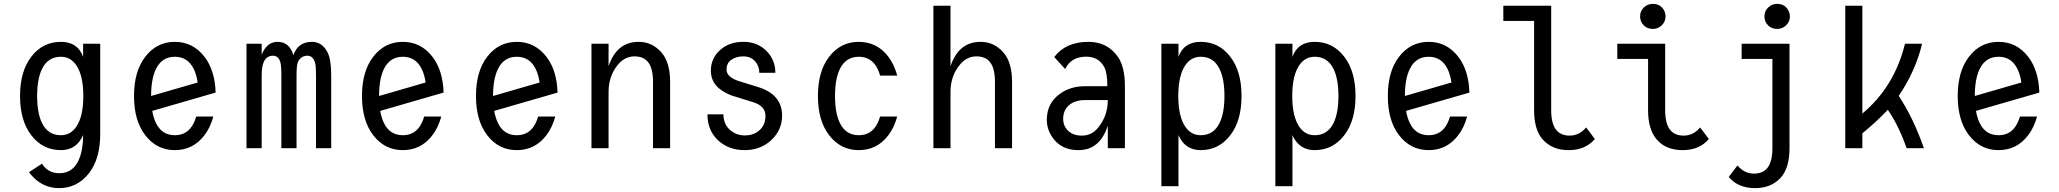

<svg xmlns="http://www.w3.org/2000/svg" viewBox="-20 -762 10587 987"><path d="M293 -470.2Q226.6 -470.2 195.8 -407.2Q170.9 -356 170.9 -268.6Q170.9 -181.2 195.8 -129.9Q226.6 -66.9 293 -66.9Q352.5 -66.9 383.3 -129.9Q408.2 -181.2 408.2 -268.6Q408.2 -356 383.3 -407.2Q352.5 -470.2 293 -470.2ZM128.9 123 195.8 79.6Q226.6 128.4 285.2 128.4Q351.6 128.4 382.3 65.4Q407.2 14.2 407.2 -67.4Q373.5 9.8 293 9.8Q198.7 9.8 139.6 -68.4Q83 -143.1 83 -268.6Q83 -394 139.6 -468.8Q198.7 -546.9 293 -546.9Q379.9 -546.9 407.2 -469.7V-537.1H495.1V-73.2Q495.1 53.2 438.5 127Q377.9 205.1 283.7 205.1Q189.9 205.1 128.9 123Z M1076.7 -163.1Q1061.5 -107.4 1032.2 -68.4Q973.6 9.8 878.9 9.8Q784.7 9.8 725.6 -68.4Q668.9 -143.1 668.9 -268.6Q668.9 -394 725.6 -468.8Q784.7 -546.9 878.9 -546.9Q972.7 -546.9 1032.2 -468.8Q1085 -399.4 1088.4 -286.1L762.7 -191.9Q769 -156.2 781.7 -129.9Q812 -66.9 878.9 -66.9Q945.8 -66.9 976.1 -129.9Q983.4 -145 988.8 -163.1ZM756.8 -268.6 996.1 -337.9Q990.2 -378.4 976.1 -407.2Q945.3 -470.2 878.9 -470.2Q812.5 -470.2 781.7 -407.2Q756.8 -356 756.8 -268.6Z M1247.1 0V-537.1H1325.2V-481.4Q1352.1 -546.9 1406.2 -546.9Q1468.3 -546.9 1488.3 -478.5Q1511.7 -546.9 1583.5 -546.9Q1637.7 -546.9 1665 -490.2Q1682.6 -454.6 1682.6 -373.5V0H1604.5V-373.5Q1604.5 -424.3 1599.6 -439.9Q1588.4 -475.6 1561 -475.6Q1527.3 -475.6 1511.7 -443.8Q1504.4 -429.2 1504.4 -373.5V0H1426.3V-373.5Q1426.3 -426.3 1420.9 -443.4Q1410.6 -475.6 1383.8 -475.6Q1349.6 -475.6 1335.4 -442.4Q1325.2 -418.9 1325.2 -373.5V0Z M2248.5 -163.1Q2233.4 -107.4 2204.1 -68.4Q2145.5 9.8 2050.8 9.8Q1956.5 9.8 1897.5 -68.4Q1840.8 -143.1 1840.8 -268.6Q1840.8 -394 1897.5 -468.8Q1956.5 -546.9 2050.8 -546.9Q2144.5 -546.9 2204.1 -468.8Q2256.8 -399.4 2260.3 -286.1L1934.6 -191.9Q1940.9 -156.2 1953.6 -129.9Q1983.9 -66.9 2050.8 -66.9Q2117.7 -66.9 2147.9 -129.9Q2155.3 -145 2160.6 -163.1ZM1928.7 -268.6 2168 -337.9Q2162.1 -378.4 2147.9 -407.2Q2117.2 -470.2 2050.8 -470.2Q1984.4 -470.2 1953.6 -407.2Q1928.7 -356 1928.7 -268.6Z M2834.5 -163.1Q2819.3 -107.4 2790 -68.4Q2731.4 9.8 2636.7 9.8Q2542.5 9.8 2483.4 -68.4Q2426.8 -143.1 2426.8 -268.6Q2426.8 -394 2483.4 -468.8Q2542.5 -546.9 2636.7 -546.9Q2730.5 -546.9 2790 -468.8Q2842.8 -399.4 2846.2 -286.1L2520.5 -191.9Q2526.9 -156.2 2539.6 -129.9Q2569.8 -66.9 2636.7 -66.9Q2703.6 -66.9 2733.9 -129.9Q2741.2 -145 2746.6 -163.1ZM2514.6 -268.6 2753.9 -337.9Q2748 -378.4 2733.9 -407.2Q2703.1 -470.2 2636.7 -470.2Q2570.3 -470.2 2539.6 -407.2Q2514.6 -356 2514.6 -268.6Z M3020.5 0V-537.1H3108.4V-421.4Q3149.9 -546.9 3263.2 -546.9Q3332.5 -546.9 3380.4 -492.2Q3424.8 -441.4 3424.8 -341.3V0H3336.9V-341.3Q3336.9 -410.2 3312 -441.9Q3288.6 -472.2 3241.7 -472.2Q3192.4 -472.2 3157.2 -430.2Q3108.4 -372.1 3108.4 -289.1V0Z M3616.7 -174.3H3698.7Q3699.2 -125.5 3730 -96.7Q3762.7 -65.9 3808.6 -65.9Q3856.9 -65.9 3887.2 -95.2Q3915 -122.6 3915 -166Q3915 -215.3 3856.9 -234.9L3739.7 -271.5Q3634.3 -312 3634.3 -398.4Q3634.3 -469.2 3691.9 -513.2Q3735.8 -546.9 3802.2 -546.9Q3877.9 -546.9 3925.8 -494.1Q3965.8 -450.2 3965.8 -387.7H3883.3Q3883.3 -421.4 3862.3 -446.3Q3840.3 -472.2 3800.8 -472.2Q3764.6 -472.2 3738.3 -454.1Q3714.8 -436.5 3714.8 -404.8Q3714.8 -365.2 3779.8 -344.7L3880.4 -313.5Q4000.5 -274.9 4000.5 -167.5Q4000.5 -94.7 3946.3 -43Q3890.6 9.8 3807.6 9.8Q3724.1 9.8 3668.9 -43Q3616.7 -93.3 3616.7 -174.3Z M4592.3 -163.1Q4577.1 -107.9 4547.9 -68.4Q4489.7 9.8 4394.5 9.8Q4300.3 9.8 4241.2 -68.4Q4184.6 -143.1 4184.6 -268.6Q4184.6 -394 4241.2 -468.8Q4300.3 -546.9 4394.5 -546.9Q4489.7 -546.9 4547.9 -468.8Q4577.1 -429.2 4592.3 -373.5Q4592.3 -373.5 4504.4 -373.5Q4499 -392.1 4491.7 -407.2Q4461.4 -470.2 4394.5 -470.2Q4328.1 -470.2 4297.4 -407.2Q4272.5 -356 4272.5 -268.6Q4272.5 -181.2 4297.4 -129.9Q4328.1 -66.9 4394.5 -66.9Q4461.4 -66.9 4491.7 -129.9Q4499 -145 4504.4 -163.1Z M4778.3 0V-732.4H4866.2V-421.4Q4907.7 -546.9 5021 -546.9Q5090.3 -546.9 5138.2 -492.2Q5182.6 -441.4 5182.6 -341.3V0H5094.7V-341.3Q5094.7 -410.2 5069.8 -441.9Q5046.4 -472.2 4999.5 -472.2Q4950.2 -472.2 4915 -430.2Q4866.2 -372.1 4866.2 -289.1V0Z M5762.7 0H5674.8V-115.7Q5634.3 9.8 5523.9 9.8Q5444.8 9.8 5400.9 -42Q5361.3 -88.4 5361.3 -146Q5361.3 -232.4 5430.2 -280.8Q5483.9 -318.8 5557.1 -318.8H5672.4Q5672.4 -387.2 5657.2 -416Q5628.4 -470.7 5564 -470.7Q5486.3 -470.7 5455.6 -407.2L5399.4 -468.8Q5458.5 -546.9 5575.2 -546.9Q5674.3 -546.9 5728 -467.8Q5762.7 -416.5 5762.7 -319.3ZM5674.8 -247.6Q5618.2 -247.6 5558.6 -247.6Q5503.9 -247.6 5472.7 -218.8Q5445.3 -193.4 5445.3 -149.9Q5445.3 -117.2 5466.8 -93.8Q5493.2 -64.9 5541.5 -64.9Q5592.8 -64.9 5626 -106.9Q5674.8 -167.5 5674.8 -247.6Z M6152.3 -470.2Q6092.8 -470.2 6062 -407.2Q6037.1 -356 6037.1 -268.6Q6037.1 -181.2 6062 -129.9Q6092.8 -66.9 6152.3 -66.9Q6218.8 -66.9 6249.5 -129.9Q6274.4 -181.2 6274.4 -268.6Q6274.4 -356 6249.5 -407.2Q6218.8 -470.2 6152.3 -470.2ZM5950.2 -537.1H6038.1V-469.7Q6065.4 -546.9 6152.3 -546.9Q6246.6 -546.9 6305.7 -468.8Q6362.3 -394 6362.3 -268.6Q6362.3 -143.1 6305.7 -68.4Q6246.6 9.8 6152.3 9.8Q6071.8 9.8 6038.1 -67.4V195.3H5950.2Z M6738.3 -470.2Q6678.7 -470.2 6647.9 -407.2Q6623 -356 6623 -268.6Q6623 -181.2 6647.9 -129.9Q6678.7 -66.9 6738.3 -66.9Q6804.7 -66.9 6835.4 -129.9Q6860.4 -181.2 6860.4 -268.6Q6860.4 -356 6835.4 -407.2Q6804.7 -470.2 6738.3 -470.2ZM6536.1 -537.1H6624V-469.7Q6651.4 -546.9 6738.3 -546.9Q6832.5 -546.9 6891.6 -468.8Q6948.2 -394 6948.2 -268.6Q6948.2 -143.1 6891.6 -68.4Q6832.5 9.8 6738.3 9.8Q6657.7 9.8 6624 -67.4V195.3H6536.1Z M7522 -163.1Q7506.8 -107.4 7477.5 -68.4Q7418.9 9.8 7324.2 9.8Q7230 9.8 7170.9 -68.4Q7114.3 -143.1 7114.3 -268.6Q7114.3 -394 7170.9 -468.8Q7230 -546.9 7324.2 -546.9Q7418 -546.9 7477.5 -468.8Q7530.3 -399.4 7533.7 -286.1L7208 -191.9Q7214.4 -156.2 7227.1 -129.9Q7257.3 -66.9 7324.2 -66.9Q7391.1 -66.9 7421.4 -129.9Q7428.7 -145 7434.1 -163.1ZM7202.1 -268.6 7441.4 -337.9Q7435.5 -378.4 7421.4 -407.2Q7390.6 -470.2 7324.2 -470.2Q7257.8 -470.2 7227.1 -407.2Q7202.1 -356 7202.1 -268.6Z M8178.7 -47.4Q8129.9 9.8 8043.9 9.8Q7959.5 9.8 7910.6 -44.9Q7866.2 -94.7 7866.2 -195.8V-654.3H7708V-732.4H7954.1V-195.8Q7954.1 -127.4 7979 -95.2Q8002.4 -64.9 8049.3 -64.9Q8098.6 -64.9 8133.8 -106.9Q8133.8 -106.9 8178.7 -47.4Z M8476.6 -742.2Q8505.4 -742.2 8522.5 -724.6Q8542 -704.6 8542 -677.7Q8542 -650.9 8522.5 -631.8Q8503.4 -613.3 8476.6 -613.3Q8448.7 -613.3 8430.7 -630.9Q8411.1 -649.9 8411.1 -677.7Q8411.1 -705.6 8430.7 -723.9Q8450.2 -742.2 8476.6 -742.2ZM8764.6 -47.4Q8715.8 9.8 8630.4 9.8Q8543.5 9.8 8496.6 -44.9Q8452.1 -96.7 8452.1 -195.8V-459H8293.9V-537.1H8540V-195.8Q8540 -127.4 8564.9 -95.2Q8588.4 -64.9 8635.3 -64.9Q8684.6 -64.9 8719.7 -106.9Z M9115.7 -742.2Q9144.5 -742.2 9161.6 -724.6Q9181.2 -704.6 9181.2 -677.7Q9181.2 -650.9 9161.6 -631.8Q9142.6 -613.3 9115.7 -613.3Q9087.9 -613.3 9069.8 -630.9Q9050.3 -649.9 9050.3 -677.7Q9050.3 -705.6 9069.8 -723.9Q9089.4 -742.2 9115.7 -742.2ZM8866.7 147.9 8911.6 88.4Q8946.8 130.4 8996.1 130.4Q9043 130.4 9066.4 100.1Q9091.3 67.9 9091.3 -0.5V-459H8933.1V-537.1H9179.2V-0.5Q9179.2 100.6 9134.8 150.4Q9085.9 205.1 9001.5 205.1Q8915.5 205.1 8866.7 147.9Z M9465.8 0V-732.4H9553.7V-178.2Q9718.8 -316.4 9772.9 -537.1H9860.8Q9826.2 -394.5 9740.7 -269.5Q9817.4 -152.3 9870.1 0H9781.2Q9741.2 -115.2 9684.6 -197.8Q9628.4 -137.7 9553.7 -76.7V0Z M10451.7 -163.1Q10436.5 -107.4 10407.2 -68.4Q10348.6 9.8 10253.9 9.8Q10159.7 9.8 10100.6 -68.4Q10043.9 -143.1 10043.9 -268.6Q10043.9 -394 10100.6 -468.8Q10159.7 -546.9 10253.9 -546.9Q10347.7 -546.9 10407.2 -468.8Q10460 -399.4 10463.4 -286.1L10137.7 -191.9Q10144 -156.2 10156.7 -129.9Q10187 -66.9 10253.9 -66.9Q10320.8 -66.9 10351.1 -129.9Q10358.4 -145 10363.8 -163.1ZM10131.8 -268.6 10371.1 -337.9Q10365.2 -378.4 10351.1 -407.2Q10320.3 -470.2 10253.9 -470.2Q10187.5 -470.2 10156.7 -407.2Q10131.8 -356 10131.8 -268.6Z"/></svg>

Font: Consola Mono
Style: Book
Weight: 400
Monospace: yes
Version: Version 2.001